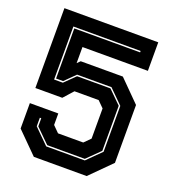

<svg xmlns="http://www.w3.org/2000/svg" viewBox="-129 -797 801 895"><g transform="rotate(20 271.5 -350.0)"><path d="M140.5 0 37.5 -103V-229H178.5V-172L209 -141.5H334L364.5 -172V-321.5L334 -352H214L171 -304H37.5V-700H503V-558.5H178.5V-478.5L193.5 -493.5H402.5L505.5 -390V-103L402.5 0ZM178 -65.5H369.5L438 -133.5V-361L369.5 -429H199L148 -378.5H113V-627H439.5V-634H106V-371H149.5L201.5 -422H367L431 -359V-135.5L367 -72.5H180.5L111.5 -140.5V-181H104.5V-138.5Z"/></g></svg>

Font: Tourney ExtraBold
Style: Regular
Weight: 800
Designer: Tyler Finck
Foundry: Etcetera Type Co
Version: Version 1.015